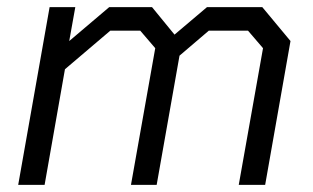

<svg xmlns="http://www.w3.org/2000/svg" viewBox="-20 -518 877 538"><path d="M119 -498H191L174 -403L286 -498H406L469 -421L560 -498H715L794 -403L723 0H649L717 -383L675 -432H565L483 -362L419 0H347L415 -383L373 -432H289L162 -324L105 0H31Z"/></svg>

Font: Chakra Petch
Style: Italic
Weight: 400
Italic angle: -10°
Designer: Katatrad Aksorn Co.,Ltd.
Foundry: Cadson Demak Co.,Ltd.
Version: Version 1.000; ttfautohint (v1.6)